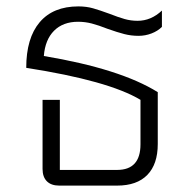

<svg xmlns="http://www.w3.org/2000/svg" viewBox="-20 -580 603 600"><path d="M113 -52V-268H167V-49H346Q419 -49 419 -129V-268Q319 -328 62 -368Q62 -461 104 -510.5Q146 -560 225 -560Q250 -560 271 -554Q292 -548 322 -537Q350 -526 369.5 -520.5Q389 -515 410 -515Q452 -515 486 -547V-496Q473 -483 453.5 -475.5Q434 -468 413 -468Q390 -468 368.5 -473.5Q347 -479 316 -490Q288 -501 267 -506.5Q246 -512 224 -512Q177 -512 149 -484Q121 -456 117 -405Q356 -365 473 -292V-130Q473 -67 440.5 -33.5Q408 0 346 0H165Q140 0 126.5 -13.5Q113 -27 113 -52Z"/></svg>

Font: Bai Jamjuree Light
Style: Regular
Weight: 300
Designer: Katatrad Aksorn Co.,Ltd.
Foundry: Cadson Demak Co.,Ltd.
Version: Version 1.000; ttfautohint (v1.6)